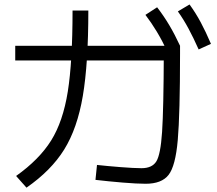

<svg xmlns="http://www.w3.org/2000/svg" viewBox="-20 -821 978 867"><path d="M411.1 -8.8 418 -76.2Q461.9 -71.3 523.9 -66.4Q585.9 -61.5 619.1 -61.5Q667 -61.5 686 -92.3Q705.1 -123 711.9 -225.1Q718.8 -327.1 719.7 -585.9L757.8 -547.9H48.8V-614.3H793V-579.1Q793 -305.7 782.7 -188.5Q772.5 -71.3 741.2 -31.2Q710 8.8 637.7 8.8Q598.6 8.8 533.7 3.4Q468.8 -2 411.1 -8.8ZM307.6 -773.4H378.9Q378.9 -534.2 354 -387.7Q329.1 -241.2 270 -146Q210.9 -50.8 99.6 26.4L52.7 -26.4Q157.2 -100.6 210.9 -186.5Q264.6 -272.5 286.1 -407.2Q307.6 -542 307.6 -773.4ZM636.7 -753.9 689.5 -788.1Q719.7 -749 744.6 -707Q769.5 -665 793 -614.3L737.3 -585Q711.9 -638.7 688 -678.2Q664.1 -717.8 636.7 -753.9ZM783.2 -769.5 835.9 -800.8Q864.3 -761.7 886.7 -719.7Q909.2 -677.7 932.6 -623L877 -597.7Q853.5 -650.4 831.5 -691.4Q809.6 -732.4 783.2 -769.5Z"/></svg>

Font: WEMIX Pretendard Variable
Style: Regular
Weight: 400
Designer: Base glyphs from Inter by Rasmus Andersson; Hangeul glyphs from Noto Sans CJK(Source Han Sans) by Jang Soo-young and Kan
Foundry: Kil Hyung-jin
Version: Version 1.000;Glyphs 3.2 (3208)